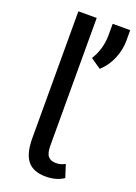

<svg xmlns="http://www.w3.org/2000/svg" viewBox="-148 -821 629 891"><g transform="rotate(20 167.0 -376.0)"><path d="M198 11Q135.5 11 107.2 -24.5Q79 -60 79 -135.5L78.5 -761.5H169L169.5 -130.5Q169.5 -93.5 182.5 -78.8Q195.5 -64 220.5 -64Q245 -64 266 -76L286 -13.5Q250 11 198 11ZM263 -544.5 212 -579.5Q248 -636.5 248 -707.5V-761.5H334.5V-709Q334.5 -666 316.8 -621.8Q299 -577.5 263 -544.5Z"/></g></svg>

Font: Roberto Sans
Style: Regular
Weight: 400
Designer: Google (font) & Cristiano Sobral (main changes)
Version: Version 1.500; ttfautohint (v1.8.4.7-5d5b-dirty)